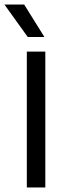

<svg xmlns="http://www.w3.org/2000/svg" viewBox="-32 -821 304 841"><path d="M85.5 0V-595H166.5V0ZM89.5 -659 -12.5 -801H74L162.5 -659Z"/></svg>

Font: Encode Sans SC Condensed Thin
Style: Regular
Weight: 400
Version: Version 3.002